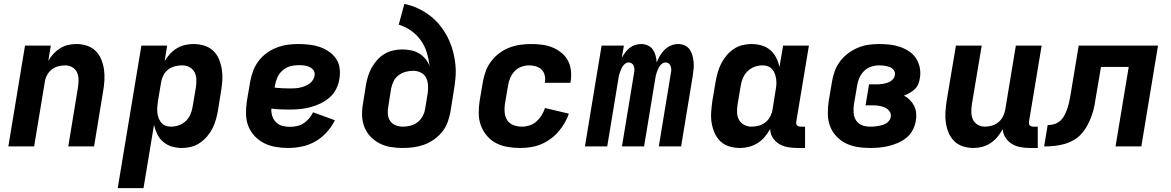

<svg xmlns="http://www.w3.org/2000/svg" viewBox="-20 -755 6040 990"><path d="M23 0 109 -520H242L229 -441Q240 -461 255.5 -477.5Q271 -494 290 -506Q309 -518 330.5 -523Q352 -528 373 -528Q402 -528 428 -519.5Q454 -511 472.5 -493Q491 -475 501.5 -450Q512 -425 516 -398Q520 -371 518.5 -342.5Q517 -314 512 -286L465 0H332L382 -304Q385 -324 385 -344Q385 -364 377.5 -381Q370 -398 353 -408Q336 -418 316 -418Q298 -418 279.5 -413Q261 -408 246 -396Q231 -384 222 -366.5Q213 -349 211 -332L156 0Z M587 215 709 -520H842L829 -440Q841 -460 856.5 -477Q872 -494 892 -506Q912 -518 934 -523Q956 -528 977 -528Q1006 -528 1032.5 -520Q1059 -512 1078.5 -494Q1098 -476 1108.5 -451Q1119 -426 1123.5 -399Q1128 -372 1126.5 -343.5Q1125 -315 1120 -286L1104 -186Q1100 -163 1093.5 -139.5Q1087 -116 1076 -94Q1065 -72 1048.5 -52.5Q1032 -33 1011 -18.5Q990 -4 966 2Q942 8 919 8Q891 8 866 0.5Q841 -7 821.5 -23.5Q802 -40 791 -63Q780 -86 774 -111L720 215ZM862 -102Q882 -102 902 -109Q922 -116 937.5 -130.5Q953 -145 961.5 -164.5Q970 -184 973 -204L990 -304Q993 -324 992.5 -344.5Q992 -365 983.5 -382Q975 -399 957.5 -408.5Q940 -418 920 -418Q902 -418 883 -413.5Q864 -409 848 -397Q832 -385 823 -367.5Q814 -350 811 -332L794 -232Q792 -217 791 -202Q790 -187 791.5 -173Q793 -159 798 -146Q803 -133 811.5 -122.5Q820 -112 833.5 -107Q847 -102 862 -102Z M1466 8Q1433 8 1401 2.5Q1369 -3 1341.5 -17Q1314 -31 1292.5 -54Q1271 -77 1260 -106Q1249 -135 1248.5 -168Q1248 -201 1253 -234L1270 -334Q1275 -362 1285 -389Q1295 -416 1312.5 -439.5Q1330 -463 1354.5 -481Q1379 -499 1406.5 -509.5Q1434 -520 1461.5 -524Q1489 -528 1517 -528Q1545 -528 1573 -525Q1601 -522 1626.5 -513.5Q1652 -505 1674.5 -490Q1697 -475 1712 -453.5Q1727 -432 1731 -404.5Q1735 -377 1730 -348Q1726 -322 1713.5 -296.5Q1701 -271 1679 -252Q1657 -233 1631.5 -221Q1606 -209 1579.5 -202Q1553 -195 1526 -192.5Q1499 -190 1473 -190Q1449 -190 1425.5 -191Q1402 -192 1379 -195Q1378 -175 1384 -156.5Q1390 -138 1403.5 -124.5Q1417 -111 1436 -106Q1455 -101 1475 -101Q1493 -101 1511 -105Q1529 -109 1545 -119Q1561 -129 1573.5 -144Q1586 -159 1594 -176L1707 -135Q1690 -101 1664 -72.5Q1638 -44 1605.5 -25.5Q1573 -7 1537 0.5Q1501 8 1466 8ZM1473 -299Q1485 -299 1497.5 -299.5Q1510 -300 1523 -302.5Q1536 -305 1548.5 -309.5Q1561 -314 1572.5 -321.5Q1584 -329 1592 -340.5Q1600 -352 1602 -364Q1604 -375 1601 -384Q1598 -393 1591 -399.5Q1584 -406 1575 -410Q1566 -414 1556.5 -416Q1547 -418 1537 -418.5Q1527 -419 1517 -419Q1496 -419 1475 -413Q1454 -407 1437 -392Q1420 -377 1411 -357Q1402 -337 1398 -316L1396 -303Q1416 -301 1434.5 -300Q1453 -299 1473 -299Z M2057 8Q2025 8 1994.5 3Q1964 -2 1937.5 -15.5Q1911 -29 1890.5 -50.5Q1870 -72 1859 -100Q1848 -128 1847 -159.5Q1846 -191 1852 -223L1867 -318Q1871 -340 1878 -363Q1885 -386 1897 -407Q1909 -428 1925.5 -446.5Q1942 -465 1963.5 -477.5Q1985 -490 2008 -495Q2031 -500 2053 -500Q2077 -500 2099.5 -495.5Q2122 -491 2141 -479.5Q2160 -468 2174 -451Q2188 -434 2195 -413Q2191 -450 2180.5 -484.5Q2170 -519 2149.5 -547.5Q2129 -576 2100 -596.5Q2071 -617 2036 -628L2065 -735Q2102 -727 2135.5 -711.5Q2169 -696 2197.5 -674Q2226 -652 2248.5 -624Q2271 -596 2287.5 -564Q2304 -532 2314 -496.5Q2324 -461 2328 -423.5Q2332 -386 2328 -347Q2324 -308 2317 -269L2302 -175Q2297 -148 2287 -122Q2277 -96 2258.5 -73.5Q2240 -51 2216 -34.5Q2192 -18 2165.5 -8.5Q2139 1 2111.5 4.5Q2084 8 2057 8ZM2058 -102Q2077 -102 2096.5 -107Q2116 -112 2132.5 -124.5Q2149 -137 2159 -155.5Q2169 -174 2172 -193L2185 -272Q2188 -293 2187 -314.5Q2186 -336 2177.5 -353.5Q2169 -371 2150.5 -380.5Q2132 -390 2111 -390Q2092 -390 2072.5 -385Q2053 -380 2036 -367.5Q2019 -355 2010 -337Q2001 -319 1997 -300L1982 -205Q1978 -185 1980 -165.5Q1982 -146 1992 -131Q2002 -116 2020 -109Q2038 -102 2058 -102Z M2662 8Q2629 8 2597 2.5Q2565 -3 2538 -17Q2511 -31 2491 -54.5Q2471 -78 2460 -107Q2449 -136 2448.5 -168.5Q2448 -201 2453 -234L2470 -334Q2475 -362 2485 -389Q2495 -416 2513 -439.5Q2531 -463 2555 -481Q2579 -499 2606.5 -509.5Q2634 -520 2662 -524Q2690 -528 2717 -528Q2746 -528 2774 -524.5Q2802 -521 2827 -511Q2852 -501 2873 -484.5Q2894 -468 2907 -445Q2920 -422 2923.5 -394Q2927 -366 2923 -338L2921 -328H2789L2790 -332Q2793 -350 2788.5 -367.5Q2784 -385 2772 -396.5Q2760 -408 2743 -413Q2726 -418 2708 -418Q2689 -418 2669 -411Q2649 -404 2634.5 -389Q2620 -374 2611.5 -354.5Q2603 -335 2600 -316L2583 -216Q2580 -194 2582.5 -172Q2585 -150 2596.5 -133.5Q2608 -117 2628.5 -109.5Q2649 -102 2672 -102Q2691 -102 2711 -108.5Q2731 -115 2746.5 -129Q2762 -143 2773 -161Q2784 -179 2790 -198L2913 -169Q2905 -144 2890.5 -119.5Q2876 -95 2857.5 -74Q2839 -53 2815.5 -36.5Q2792 -20 2767 -10Q2742 0 2715 4Q2688 8 2662 8Z M2996 0 3082 -520H3197L3186 -457Q3194 -471 3204 -484.5Q3214 -498 3226.5 -508Q3239 -518 3255 -523Q3271 -528 3286 -528Q3304 -528 3320.5 -520.5Q3337 -513 3346.5 -499Q3356 -485 3360.5 -468Q3365 -451 3366 -433Q3373 -451 3383 -468Q3393 -485 3407.5 -499Q3422 -513 3440 -520.5Q3458 -528 3476 -528Q3494 -528 3510 -521Q3526 -514 3535.5 -500.5Q3545 -487 3550 -470Q3555 -453 3556.5 -435.5Q3558 -418 3556.5 -400Q3555 -382 3552 -364L3492 0H3377L3440 -383Q3442 -392 3441 -400.5Q3440 -409 3437 -416.5Q3434 -424 3427 -428.5Q3420 -433 3411 -433Q3403 -433 3395 -427.5Q3387 -422 3381.5 -414Q3376 -406 3372.5 -397.5Q3369 -389 3366 -380.5Q3363 -372 3361 -363Q3359 -354 3358 -345L3301 0H3187L3250 -383Q3252 -392 3251 -400.5Q3250 -409 3247 -416.5Q3244 -424 3237 -428.5Q3230 -433 3221 -433Q3212 -433 3204.5 -427.5Q3197 -422 3191.5 -414Q3186 -406 3182.5 -397.5Q3179 -389 3176 -380.5Q3173 -372 3171 -363Q3169 -354 3168 -345L3111 0Z M3796 8Q3767 8 3740.5 0Q3714 -8 3695 -26Q3676 -44 3665 -69Q3654 -94 3649.5 -121Q3645 -148 3647 -176.5Q3649 -205 3653 -234L3670 -334Q3674 -357 3680.5 -380.5Q3687 -404 3698 -426Q3709 -448 3725 -467.5Q3741 -487 3762 -501.5Q3783 -516 3807 -522Q3831 -528 3854 -528Q3882 -528 3907.5 -520.5Q3933 -513 3952 -496.5Q3971 -480 3982.5 -457Q3994 -434 3999 -409L4018 -520H4151L4086 -129Q4085 -123 4085.5 -118Q4086 -113 4089.5 -109Q4093 -105 4098 -103.5Q4103 -102 4109 -102H4131V8H4090Q4065 8 4041 3.5Q4017 -1 3997 -13Q3977 -25 3964.5 -45Q3952 -65 3951 -90Q3939 -68 3923 -49Q3907 -30 3886 -17Q3865 -4 3842 2Q3819 8 3796 8ZM3854 -102Q3872 -102 3890.5 -106.5Q3909 -111 3925 -123Q3941 -135 3950.5 -152.5Q3960 -170 3963 -188L3979 -288Q3982 -303 3983 -318Q3984 -333 3982 -347Q3980 -361 3975.5 -374Q3971 -387 3962 -397.5Q3953 -408 3940 -413Q3927 -418 3912 -418Q3892 -418 3872 -411Q3852 -404 3836.5 -389.5Q3821 -375 3812 -355.5Q3803 -336 3800 -316L3783 -216Q3780 -196 3780.5 -175.5Q3781 -155 3790 -138Q3799 -121 3816.5 -111.5Q3834 -102 3854 -102Z M4464 8Q4431 8 4399 2.5Q4367 -3 4339.5 -17Q4312 -31 4291 -54Q4270 -77 4259.5 -106Q4249 -135 4248.5 -168Q4248 -201 4253 -234L4270 -334Q4274 -361 4284 -388Q4294 -415 4311.5 -438.5Q4329 -462 4353 -480Q4377 -498 4403.5 -509Q4430 -520 4457.5 -524Q4485 -528 4512 -528Q4540 -528 4567.5 -525Q4595 -522 4620 -513.5Q4645 -505 4667 -490.5Q4689 -476 4703 -454.5Q4717 -433 4722.5 -406.5Q4728 -380 4723 -352Q4721 -337 4715 -322Q4709 -307 4697 -295.5Q4685 -284 4670.5 -276Q4656 -268 4641 -262Q4658 -253 4671.5 -239.5Q4685 -226 4693.5 -209Q4702 -192 4704 -171.5Q4706 -151 4702 -131Q4698 -107 4686 -84Q4674 -61 4653.5 -44.5Q4633 -28 4609.5 -18Q4586 -8 4561.5 -2Q4537 4 4512.5 6Q4488 8 4464 8ZM4465 -102Q4475 -102 4485.5 -102.5Q4496 -103 4506 -105Q4516 -107 4526.5 -109.5Q4537 -112 4547 -117.5Q4557 -123 4564 -132Q4571 -141 4573 -151Q4576 -168 4566.5 -181Q4557 -194 4542.5 -200.5Q4528 -207 4512 -209.5Q4496 -212 4479 -212H4443L4461 -320H4497Q4506 -320 4515.5 -320.5Q4525 -321 4535 -323Q4545 -325 4554.5 -328Q4564 -331 4572 -336Q4580 -341 4586.5 -349.5Q4593 -358 4594 -367Q4597 -382 4589 -393Q4581 -404 4568 -409Q4555 -414 4541 -416Q4527 -418 4513 -418Q4493 -418 4472.5 -411.5Q4452 -405 4436.5 -390Q4421 -375 4412 -355.5Q4403 -336 4400 -316L4383 -216Q4380 -195 4381.5 -173.5Q4383 -152 4393.5 -135Q4404 -118 4423.5 -110Q4443 -102 4465 -102Z M5000 8Q4971 8 4945 -0.5Q4919 -9 4900.5 -27Q4882 -45 4871.5 -70Q4861 -95 4857 -122Q4853 -149 4855 -177.5Q4857 -206 4861 -234L4909 -520H5042L4991 -216Q4988 -196 4988.5 -176Q4989 -156 4996.5 -139Q5004 -122 5021 -112Q5038 -102 5058 -102Q5076 -102 5094 -107Q5112 -112 5127 -124Q5142 -136 5151 -153.5Q5160 -171 5163 -188L5218 -520H5351L5286 -129Q5285 -123 5285.5 -118Q5286 -113 5289.5 -109Q5293 -105 5298 -103.5Q5303 -102 5309 -102H5331V8H5290Q5265 8 5241 3.5Q5217 -1 5197.5 -13Q5178 -25 5165 -45Q5152 -65 5150 -89Q5139 -68 5123.5 -49.5Q5108 -31 5088 -17.5Q5068 -4 5045 2Q5022 8 5000 8Z M5732 0 5800 -410H5657L5632 -263Q5628 -237 5623.5 -212Q5619 -187 5610 -161.5Q5601 -136 5588.5 -112Q5576 -88 5558 -67Q5540 -46 5516 -32.5Q5492 -19 5466.5 -12Q5441 -5 5415 -2.5Q5389 0 5364 0L5382 -110Q5395 -110 5409 -113Q5423 -116 5436 -124Q5449 -132 5458 -144Q5467 -156 5473 -169Q5479 -182 5483.5 -195.5Q5488 -209 5491.5 -222.5Q5495 -236 5497 -250Q5499 -264 5502 -278L5542 -520H5951L5865 0Z"/></svg>

Font: Iosevka Extrabold Extended
Style: Italic
Weight: 800
Width: 7
Italic angle: -9°
Monospace: yes
Designer: Belleve Invis
Foundry: Belleve Invis
Version: Version 32.5.0; ttfautohint (v1.8.4)